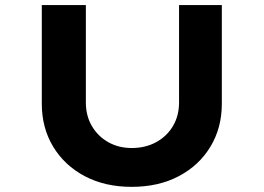

<svg xmlns="http://www.w3.org/2000/svg" viewBox="-20 -720 1024 746"><path d="M491.6 6Q387.5 6 308.9 -35.7Q230.4 -77.4 186.4 -150.4Q142.4 -223.4 142.4 -317V-700.4H313.6V-322Q313.6 -270.1 337 -230.2Q360.4 -190.3 400.7 -167.6Q441.1 -144.9 491.6 -144.9Q545 -144.9 586.7 -167.6Q628.3 -190.3 652 -230.2Q675.7 -270.1 675.7 -322V-700.4H841.9V-317Q841.9 -223.4 797.8 -150.4Q753.8 -77.4 675.1 -35.7Q596.4 6 491.6 6Z"/></svg>

Font: Lexend Peta
Style: Regular
Weight: 400
Designer: Bonnie Shaver-Troup, Thomas Jockin
Foundry: Lexend
Version: Version 1.007